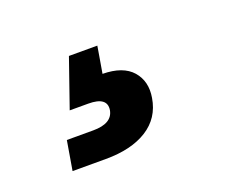

<svg xmlns="http://www.w3.org/2000/svg" viewBox="-53 -105 488 394"><g transform="rotate(-20 191.5 91.5)"><path d="M48.8 204.1 59.6 140.1H117.2Q158.7 140.1 163.6 112.8Q168 85 126.5 85H85.9L122.6 -20.5H184.6L181.2 0L174.8 37.6Q219.2 38.1 239.3 61Q259.3 84 253.4 118.7Q246.6 160.6 211.9 182.4Q177.2 204.1 121.6 204.1Z"/></g></svg>

Font: Inter Display ExtraBold
Style: Italic
Weight: 800
Italic angle: -9.39999°
Designer: Rasmus Andersson
Foundry: rsms
Version: Version 4.000;git-a52131595